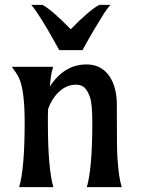

<svg xmlns="http://www.w3.org/2000/svg" viewBox="-20 -767 589 787"><path d="M58.6 0Q81.1 -77.1 81.1 -265.1Q81.1 -398.9 57.6 -447.8Q51.8 -460 44.4 -470.7L28.3 -493.2H197.8Q190.4 -468.8 188 -447.3L184.1 -412.1Q243.2 -502.9 334.5 -502.9Q393.6 -502.9 426.8 -457Q459 -412.1 459 -335.4V-283.2Q459 -148.9 461.4 -119.1Q463.9 -89.4 465.3 -73.7Q466.8 -58.1 468.8 -45.9Q472.2 -22.9 479 0H335.9Q358.4 -77.1 358.4 -265.1Q358.4 -340.3 348.9 -368.2Q339.4 -396 326.2 -408Q313 -419.9 291.5 -419.9Q252 -419.9 219.7 -388.7Q191.9 -361.8 177.2 -320.3Q176.3 -307.1 176.3 -293V-265.1Q176.3 -77.1 198.7 0ZM153.8 -747.1Q192.9 -726.6 270 -647Q346.2 -725.6 387.2 -747.1H433.1Q418 -731.4 397.5 -697.8Q355.5 -628.9 344.2 -608.4L326.2 -576.2Q319.3 -564 318.4 -561.5H222.7Q221.2 -564 214.8 -576.2Q189.9 -621.1 176.8 -643.1L151.9 -684.6Q124.5 -728.5 107.9 -747.1Z"/></svg>

Font: Amarante
Style: Regular
Weight: 400
Designer: Karolina Lach
Foundry: Sorkin Type Co.
Version: Version 1.001